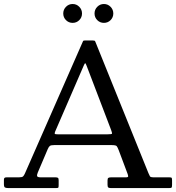

<svg xmlns="http://www.w3.org/2000/svg" viewBox="-20 -962 900 982"><path d="M408 -626Q413.5 -639 416 -638.5Q418.5 -638 424 -623L548 -298Q554 -282 553 -278.5Q552 -275 529 -275H276Q262.5 -275 260.5 -277.5Q258.5 -280 262 -289ZM0 -21Q0 -6 5.5 -3Q11 0 25 0H264Q276 0 278 -2Q280 -4 280 -16V-40Q280 -49.5 276.5 -52.2Q273 -55 264 -55H188.5Q172 -55 170 -61Q168 -67 173 -79L224.5 -200Q229.5 -211.5 235.2 -215.8Q241 -220 258 -220H548Q572 -220 576.5 -215Q581 -210 587.5 -193L632.5 -73Q635 -66 635.5 -60.5Q636 -55 624 -55H548Q538.5 -55 534.2 -52.2Q530 -49.5 530 -39V-16Q530 -5 534.8 -2.5Q539.5 0 549 0H844Q855.5 0 857.8 -3Q860 -6 860 -17.5V-39.5Q860 -49.5 858 -52.2Q856 -55 846 -55H767Q750 -55 747 -60Q744 -65 739 -77L467.5 -749Q466 -753 463.2 -754Q460.5 -755 454.5 -755H414.5Q409.5 -755 407.5 -754.2Q405.5 -753.5 404 -750L107.5 -75Q103 -64.5 98 -59.8Q93 -55 77 -55H14Q6 -55 3 -52.2Q0 -49.5 0 -42ZM511.5 -845Q531.5 -845 545.5 -859Q559.5 -873 559.5 -893Q559.5 -913 545.5 -927.2Q531.5 -941.5 511.5 -941.5Q491.5 -941.5 477.5 -927.2Q463.5 -913 463.5 -893Q463.5 -873 477.5 -859Q491.5 -845 511.5 -845ZM351.5 -845Q371.5 -845 385.5 -859Q399.5 -873 399.5 -893Q399.5 -913 385.5 -927.2Q371.5 -941.5 351.5 -941.5Q331.5 -941.5 317.5 -927.2Q303.5 -913 303.5 -893Q303.5 -873 317.5 -859Q331.5 -845 351.5 -845Z"/></svg>

Font: Besley
Style: Regular
Weight: 400
Designer: Owen Earl
Foundry: indestructible type*
Version: Version 4.000